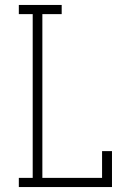

<svg xmlns="http://www.w3.org/2000/svg" viewBox="-20 -755 540 775"><path d="M56 0V-37H112V-698H56V-735H229V-698H151V-37H392V-145H432V0Z"/></svg>

Font: Iosevka Curly Slab Extralight
Style: Regular
Weight: 200
Monospace: yes
Designer: Belleve Invis
Foundry: Belleve Invis
Version: Version 22.1.2; ttfautohint (v1.8.4)